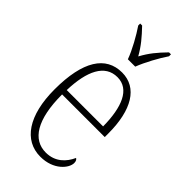

<svg xmlns="http://www.w3.org/2000/svg" viewBox="-241 -830 904 904"><g transform="rotate(45 211.5 -378.0)"><path d="M195 -606H244C261 -651 296 -715 322 -753V-766H309C270 -726 245 -696 220 -650C194 -696 168 -726 130 -766H117V-753C143 -715 179 -651 195 -606ZM228 10C316 10 362 -48 362 -82C362 -95 357 -102 351 -105C332 -62 295 -22 232 -22C146 -22 93 -102 93 -270H377V-294C377 -450 321 -543 220 -543C112 -543 51 -451 51 -262C51 -88 119 10 228 10ZM336 -300H94C98 -431 137 -512 220 -512C301 -512 335 -426 336 -300Z"/></g></svg>

Font: Noto Serif Hebrew Condensed ExtraLight
Style: Regular
Weight: 200
Width: 3
Designer: Monotype Design Team
Foundry: Monotype Imaging Inc.
Version: Version 2.004